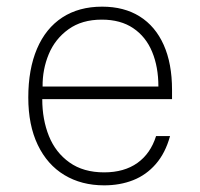

<svg xmlns="http://www.w3.org/2000/svg" viewBox="-20 -547 602 577"><path d="M293 -29Q353 -29 392.8 -57.2Q432.5 -85.5 449 -138H491Q477 -87 448.2 -54Q419.5 -21 380 -5.5Q340.5 10 293 10Q225 10 173.5 -21Q122 -52 93.5 -111.5Q65 -171 65 -254Q65 -339 91.2 -400.5Q117.5 -462 167.2 -494.5Q217 -527 287 -527Q353 -527 400 -497.5Q447 -468 472 -412Q497 -356 497 -277V-249H107Q107 -188 127 -138.2Q147 -88.5 188.8 -58.8Q230.5 -29 293 -29ZM456 -287Q456 -346 437.2 -391.2Q418.5 -436.5 380.5 -462.2Q342.5 -488 286 -488Q226 -488 185.8 -459Q145.5 -430 126.5 -384.2Q107.5 -338.5 108 -287Z"/></svg>

Font: Public Sans VF
Style: Regular
Weight: 400
Designer: Pablo Impallari, Rodrigo Fuenzalida (Modified by Dan O. Williams and USWDS)
Version: Version 1.003